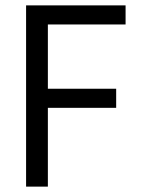

<svg xmlns="http://www.w3.org/2000/svg" viewBox="-20 -694 529 714"><path d="M412 -293H158V0H77V-674H447V-603H158V-364H412Z"/></svg>

Font: Hind Siliguri
Style: Regular
Weight: 400
Designer: Jyotish Sonowal
Foundry: Indian Type Foundry
Version: Version 1.001;PS 1.0;hotconv 1.0.86;makeotf.lib2.5.63406; tt